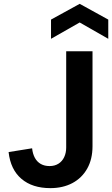

<svg xmlns="http://www.w3.org/2000/svg" viewBox="-20 -965 579 992"><path d="M24.4 -179.3 145.9 -198.8Q148.9 -170.3 160.1 -149.6Q171.4 -128.9 190.6 -117.9Q209.8 -107 236.2 -107Q262.6 -107 282 -119.2Q301.5 -131.4 311.7 -153.3Q322 -175.3 322 -202.7V-700H458V-209.7Q458 -142.6 430.5 -93.8Q402.9 -45 353.9 -19Q304.8 7 240.2 7Q147 7 90.7 -41.1Q34.4 -89.1 24.4 -179.3ZM243.6 -863.8 391.7 -945.2 539.4 -863.8V-764.5L391.7 -848.9L243.6 -764.5Z"/></svg>

Font: AF Albert Sans Medium
Style: Regular
Weight: 500
Designer: Andreas Rasmussen
Foundry: a.Foundry
Version: Version 1.300;Glyphs 3.2 (3231)